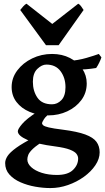

<svg xmlns="http://www.w3.org/2000/svg" viewBox="-20 -754 557 1015"><path d="M506.8 51.3Q506.8 85.9 484.1 119.6Q461.4 153.3 423.6 180.7Q385.7 208 339.6 224.1Q293.5 240.2 246.6 240.2Q208 240.2 166.5 232.9Q125 225.6 88.6 209.7Q52.2 193.8 29.8 168.7Q7.3 143.6 7.3 107.9Q7.3 90.3 19.8 71Q32.2 51.8 65.9 27.3Q99.6 2.9 163.1 -29.8Q163.1 -29.8 176.8 -28.8Q190.4 -27.8 204.8 -24.7Q219.2 -21.5 220.7 -14.6Q175.3 12.7 155 31.7Q134.8 50.8 129.6 64.5Q124.5 78.1 124.5 88.9Q124.5 110.8 145 129.6Q165.5 148.4 200.9 159.7Q236.3 170.9 280.8 170.9Q338.4 170.9 365.7 144.5Q393.1 118.2 393.1 84Q393.1 71.3 384.3 59.3Q375.5 47.4 349.4 37.1Q323.2 26.9 271.5 20Q175.3 7.8 124.8 -14.4Q74.2 -36.6 74.2 -60.1Q74.2 -71.8 97.2 -98.9Q120.1 -126 176.8 -162.6L264.6 -170.9Q223.1 -141.6 212.6 -124.3Q202.1 -106.9 202.1 -103Q202.1 -97.2 208.5 -91.6Q214.8 -85.9 238 -80.3Q261.2 -74.7 312.5 -68.4Q388.7 -58.6 430.9 -43Q473.1 -27.3 490 -4.2Q506.8 19 506.8 51.3ZM516.1 -450.7Q512.7 -439.5 504.6 -422.9Q496.6 -406.2 488.3 -394.5Q461.9 -390.1 432.9 -387.7Q403.8 -385.3 362.3 -386.7L343.3 -431.6Q393.6 -435.1 436.8 -447.8Q480 -460.4 502.4 -468.8ZM438.5 -313Q438.5 -263.2 410.2 -225.1Q381.8 -187 335.7 -165.5Q289.6 -144 235.8 -144Q180.7 -144 136.7 -162.6Q92.8 -181.2 67.1 -214.8Q41.5 -248.5 41.5 -293.9Q41.5 -341.8 71.3 -381.6Q101.1 -421.4 149.9 -445.1Q198.7 -468.8 255.4 -468.8Q308.1 -468.8 349.6 -447.5Q391.1 -426.3 414.8 -390.9Q438.5 -355.5 438.5 -313ZM326.2 -293Q326.2 -342.3 300.3 -377.4Q274.4 -412.6 225.1 -412.6Q201.2 -412.6 177.5 -389.9Q153.8 -367.2 153.8 -321.8Q153.8 -272.5 178 -237.5Q202.1 -202.6 254.9 -202.6Q283.2 -202.6 304.7 -224.9Q326.2 -247.1 326.2 -293ZM290 -515.1H223.1L86.9 -701.2Q94.2 -710.4 103 -720.5Q111.8 -730.5 120.1 -734.4L256.3 -627.4L393.6 -734.4Q401.9 -730.5 408.9 -720.5Q416 -710.4 421.9 -701.2Z"/></svg>

Font: Gentium Plus
Style: Bold
Weight: 700
Designer: Victor Gaultney, Annie Olsen, Iska Routamaa, Becca Hirsbrunner
Foundry: SIL International
Version: Version 6.101